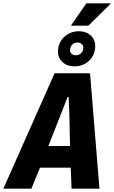

<svg xmlns="http://www.w3.org/2000/svg" viewBox="-60 -1123 677 1143"><path d="M-40 0 265 -687H476L532 0H366L361 -125H178L127 0ZM228 -254H357L353 -432Q353 -444 352.5 -458Q352 -472 351 -487.5Q350 -503 349.5 -517.5Q349 -532 349 -545H342Q336 -528 327.5 -507Q319 -486 311.5 -466.5Q304 -447 298 -432ZM383 -728Q340 -728 312.5 -753Q285 -778 285 -816Q285 -850 301.5 -877.5Q318 -905 346 -921Q374 -937 410 -937Q453 -937 480 -912Q507 -887 507 -849Q507 -815 491 -787.5Q475 -760 447 -744Q419 -728 383 -728ZM390 -794Q404 -794 414 -799.5Q424 -805 430 -815Q436 -825 436 -838Q436 -851 426.5 -860.5Q417 -870 402 -870Q388 -870 378 -864Q368 -858 362.5 -847.5Q357 -837 357 -824Q357 -811 366.5 -802.5Q376 -794 390 -794ZM362 -970 454 -1103H597V-1099L466 -970Z"/></svg>

Font: Archivo Condensed ExtraBold
Style: Italic
Weight: 800
Width: 3
Italic angle: -10°
Designer: Hector Gatti
Foundry: Omnibus-Type
Version: Version 2.001